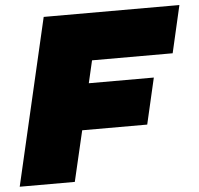

<svg xmlns="http://www.w3.org/2000/svg" viewBox="-59 -756 839 809"><g transform="rotate(-5 360.5 -352.0)"><path d="M683 -504H342L320 -409H595L550 -214H275L225 0H-8L155 -704H729Z"/></g></svg>

Font: Prodigy Sans Black
Style: Italic
Weight: 900
Italic angle: -13°
Designer: Wei Huang
Foundry: Wei Huang
Version: Version 1.003; ttfautohint (v1.8.3)